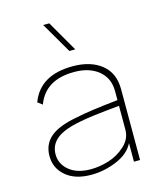

<svg xmlns="http://www.w3.org/2000/svg" viewBox="-112 -818 771 910"><g transform="rotate(-15 274.0 -362.5)"><path d="M270 -510Q358 -510 411 -467.5Q464 -425 464 -346V-80V2H434V-86V-89Q411 -42 349.5 -16Q288 10 223 10Q145 10 99.5 -28.5Q54 -67 54 -127Q54 -185 95.5 -220Q137 -255 228 -271Q290 -285 434 -300V-344Q434 -408 389 -445Q344 -482 270 -482Q128 -482 87 -371L64 -388Q109 -510 270 -510ZM228 -16Q271 -16 316.5 -30Q362 -44 398 -77Q434 -110 434 -155V-272Q287 -258 241 -248Q158 -233 121 -203.5Q84 -174 84 -127Q84 -80 122.5 -48Q161 -16 228 -16ZM186 -735H216L303 -584H274Z"/></g></svg>

Font: Human Sans ExtraLight
Style: Regular
Weight: 200
Designer: Tim Radville
Foundry: Continuum
Version: Version 1.000;FEAKit 1.0